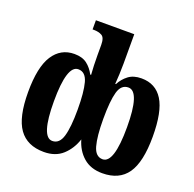

<svg xmlns="http://www.w3.org/2000/svg" viewBox="-134 -897 1054 1044"><g transform="rotate(20 393.5 -375.0)"><path d="M225 10Q292 10 333.5 -28Q375 -66 394 -124Q411 -64 453.5 -27Q496 10 563 10Q661 10 707.5 -57Q754 -124 754 -270Q754 -415 712.5 -481.5Q671 -548 589 -548Q543 -548 514 -526Q485 -504 468 -471H464Q466 -494 467.5 -527.5Q469 -561 469 -589V-760H247V-707H255Q282 -707 301 -696.5Q320 -686 320 -644V-585Q320 -556 321 -526.5Q322 -497 324 -472H319Q302 -505 274.5 -526.5Q247 -548 201 -548Q122 -548 78 -480Q34 -412 34 -267Q34 -122 81 -56Q128 10 225 10ZM248 -62Q183 -62 183 -268Q183 -477 249 -477Q291 -477 305.5 -423.5Q320 -370 320 -269Q320 -167 304.5 -114.5Q289 -62 248 -62ZM539 -62Q498 -62 483 -115.5Q468 -169 468 -270Q468 -374 482.5 -425.5Q497 -477 539 -477Q605 -477 605 -271Q605 -62 539 -62Z"/></g></svg>

Font: Noto Serif ExtraCondensed Extra
Style: Regular
Weight: 800
Width: 3
Designer: Monotype Design Team
Foundry: Monotype Imaging Inc.
Version: Version 1.002